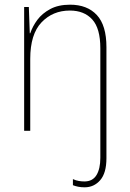

<svg xmlns="http://www.w3.org/2000/svg" viewBox="-20 -558 553 819"><path d="M341 241Q326 241 313.5 238.5Q301 236 291 232V206Q304 212 316.5 214Q329 216 340 216Q375 216 391.5 189Q408 162 408 115V-352Q408 -437 373.5 -475Q339 -513 278 -513Q205 -513 157 -462.5Q109 -412 109 -307V0H83V-528H103L107 -416H109Q119 -446 139.5 -473.5Q160 -501 194.5 -519.5Q229 -538 279 -538Q352 -538 393 -494Q434 -450 434 -357V117Q434 180 407.5 210.5Q381 241 341 241Z"/></svg>

Font: Noto Sans Thai SemCond Thin
Style: Regular
Weight: 100
Width: 4
Designer: Monotype Design Team
Foundry: Monotype Imaging Inc.
Version: Version 2.002; ttfautohint (v1.8.4.7-5d5b)